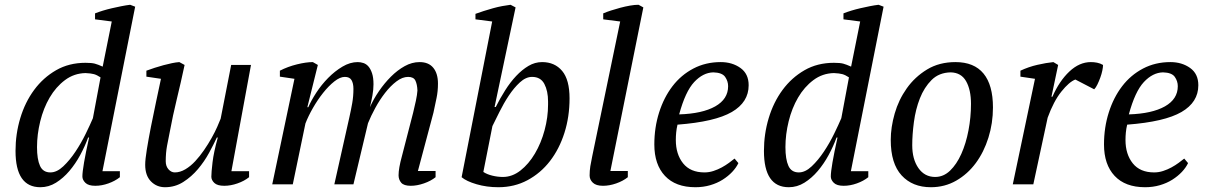

<svg xmlns="http://www.w3.org/2000/svg" viewBox="-20 -772 5057 804"><path d="M349 -196Q336 -160 316 -123Q296 -86 270.5 -56Q245 -26 214.5 -7Q184 12 149 12Q45 12 45 -140Q45 -211 65 -277.5Q85 -344 123 -395.5Q161 -447 215 -478Q269 -509 338 -509Q364 -509 377 -505.5Q390 -502 410 -493L448 -682L378 -691V-716Q393 -722 411 -727.5Q429 -733 448.5 -737.5Q468 -742 488 -746Q508 -750 525 -752L546 -744L409 -55H482V-30Q462 -14 434 -4Q406 6 379 6Q350 6 337.5 -6.5Q325 -19 325 -33Q325 -51 332 -92Q339 -133 353 -196ZM191 -50Q218 -50 245 -75.5Q272 -101 296 -137Q320 -173 339 -212Q358 -251 369 -277L401 -448Q386 -458 373.5 -461.5Q361 -465 338 -466Q290 -465 252 -436.5Q214 -408 188 -363.5Q162 -319 148.5 -264Q135 -209 135 -156Q135 -105 147.5 -77.5Q160 -50 191 -50Z M1023 -55V-30Q1003 -14 974.5 -4Q946 6 919 6Q890 6 877.5 -6Q865 -18 865 -32Q865 -50 870 -92.5Q875 -135 892 -196H888Q875 -168 855.5 -132Q836 -96 809 -64Q782 -32 747.5 -10Q713 12 671 12Q636 12 612 -12.5Q588 -37 588 -82Q588 -104 595 -147Q602 -190 612 -241Q622 -292 633.5 -345.5Q645 -399 654 -442L593 -451V-476Q609 -482 627.5 -488Q646 -494 664.5 -499Q683 -504 700 -507.5Q717 -511 731 -512L753 -500Q737 -425 720.5 -357.5Q704 -290 690 -215Q685 -191 679.5 -161.5Q674 -132 674 -97Q674 -76 685.5 -63Q697 -50 712 -50Q734 -50 756 -63Q778 -76 797.5 -97Q817 -118 834.5 -143.5Q852 -169 866 -194Q880 -219 889.5 -240.5Q899 -262 904 -275L948 -500H1031L949 -55Z M1710 -300Q1716 -324 1721.5 -350Q1727 -376 1728 -393Q1727 -419 1719.5 -434.5Q1712 -450 1689 -450Q1665 -450 1640 -431Q1615 -412 1592.5 -383Q1570 -354 1551.5 -320Q1533 -286 1521 -256L1460 0H1380L1443 -281Q1450 -312 1455 -340.5Q1460 -369 1460 -400Q1460 -423 1452 -436.5Q1444 -450 1424 -450Q1404 -450 1380 -431Q1356 -412 1333 -383Q1310 -354 1290.5 -320Q1271 -286 1259 -255L1206 0H1120L1213 -442L1152 -451V-476Q1185 -493 1223.5 -502.5Q1262 -512 1290 -512L1311 -500L1267 -323H1271Q1283 -351 1304.5 -384Q1326 -417 1354 -445.5Q1382 -474 1414 -493Q1446 -512 1478 -512Q1490 -512 1502 -508Q1514 -504 1523 -493.5Q1532 -483 1538 -465Q1544 -447 1544 -419Q1544 -397 1539.5 -372Q1535 -347 1529 -323Q1544 -357 1567 -390.5Q1590 -424 1617 -451Q1644 -478 1674.5 -495Q1705 -512 1737 -512Q1775 -512 1794.5 -488Q1814 -464 1814 -422Q1814 -390 1808 -361.5Q1802 -333 1795 -300L1730 -56H1804V-30Q1784 -14 1755 -4Q1726 6 1700 6Q1671 6 1660 -7Q1649 -20 1649 -38Q1649 -67 1663 -118Z M2208 -450Q2182 -450 2157 -427Q2132 -404 2110.5 -371.5Q2089 -339 2071.5 -303.5Q2054 -268 2042 -244L2004 -52Q2019 -42 2041.5 -36.5Q2064 -31 2086 -31Q2125 -31 2159.5 -58Q2194 -85 2220 -129Q2246 -173 2260.5 -227Q2275 -281 2275 -334Q2275 -338 2275 -341Q2275 -344 2275 -347Q2275 -391 2259.5 -420.5Q2244 -450 2208 -450ZM2041 -682 1971 -691V-714Q1987 -720 2006 -726Q2025 -732 2044.5 -737.5Q2064 -743 2083 -746.5Q2102 -750 2118 -752L2139 -741L2051 -324H2056Q2074 -360 2095.5 -394Q2117 -428 2141.5 -454Q2166 -480 2193 -496Q2220 -512 2250 -512Q2303 -512 2334 -475Q2365 -438 2365 -360Q2365 -283 2343.5 -215.5Q2322 -148 2283 -97.5Q2244 -47 2189 -17.5Q2134 12 2067 12Q2018 12 1975.5 -0.5Q1933 -13 1913 -30Z M2577 -682 2506 -691V-716Q2520 -722 2538.5 -728Q2557 -734 2577.5 -739.5Q2598 -745 2618 -748.5Q2638 -752 2654 -752L2674 -741L2536 -56H2609V-30Q2589 -14 2560.5 -4Q2532 6 2505 6Q2476 6 2462.5 -7Q2449 -20 2449 -37Q2449 -57 2452 -76Q2455 -95 2460 -118Z M2967 -469Q2924 -468 2887 -428.5Q2850 -389 2824 -293Q2921 -296 2975 -326.5Q3029 -357 3029 -411Q3029 -432 3016.5 -450Q3004 -468 2967 -469ZM3072 -89Q3063 -70 3046 -52Q3029 -34 3006 -19.5Q2983 -5 2954 3.5Q2925 12 2892 12Q2809 12 2764.5 -35.5Q2720 -83 2720 -167Q2720 -238 2740 -301Q2760 -364 2796 -411Q2832 -458 2883.5 -485Q2935 -512 2998 -512Q3046 -512 3080.5 -487.5Q3115 -463 3115 -415Q3115 -344 3044.5 -303Q2974 -262 2817 -250Q2813 -233 2811.5 -217Q2810 -201 2810 -186Q2810 -126 2840.5 -88Q2871 -50 2930 -50Q2949 -50 2967.5 -56Q2986 -62 3002.5 -71Q3019 -80 3032.5 -90Q3046 -100 3056 -108Z M3483 -196Q3470 -160 3450 -123Q3430 -86 3404.5 -56Q3379 -26 3348.5 -7Q3318 12 3283 12Q3179 12 3179 -140Q3179 -211 3199 -277.5Q3219 -344 3257 -395.5Q3295 -447 3349 -478Q3403 -509 3472 -509Q3498 -509 3511 -505.5Q3524 -502 3544 -493L3582 -682L3512 -691V-716Q3527 -722 3545 -727.5Q3563 -733 3582.5 -737.5Q3602 -742 3622 -746Q3642 -750 3659 -752L3680 -744L3543 -55H3616V-30Q3596 -14 3568 -4Q3540 6 3513 6Q3484 6 3471.5 -6.5Q3459 -19 3459 -33Q3459 -51 3466 -92Q3473 -133 3487 -196ZM3325 -50Q3352 -50 3379 -75.5Q3406 -101 3430 -137Q3454 -173 3473 -212Q3492 -251 3503 -277L3535 -448Q3520 -458 3507.5 -461.5Q3495 -465 3472 -466Q3424 -465 3386 -436.5Q3348 -408 3322 -363.5Q3296 -319 3282.5 -264Q3269 -209 3269 -156Q3269 -105 3281.5 -77.5Q3294 -50 3325 -50Z M3961 -469Q3912 -468 3881 -437Q3850 -406 3832 -360Q3814 -314 3807 -261Q3800 -208 3800 -164Q3800 -105 3826 -68Q3852 -31 3896 -31Q3931 -31 3958.5 -57.5Q3986 -84 4005.5 -127.5Q4025 -171 4035.5 -226Q4046 -281 4046 -337Q4046 -396 4025.5 -432Q4005 -468 3961 -469ZM3710 -186Q3710 -239 3726.5 -296.5Q3743 -354 3777 -402Q3811 -450 3862 -481Q3913 -512 3981 -512Q4059 -512 4098.5 -464Q4138 -416 4138 -322Q4138 -256 4119 -195.5Q4100 -135 4066 -89Q4032 -43 3984 -15.5Q3936 12 3878 12Q3801 12 3755.5 -37.5Q3710 -87 3710 -186Z M4483 -439Q4457 -429 4424.5 -388.5Q4392 -348 4367 -279L4307 0H4221L4314 -442L4253 -451V-476Q4287 -492 4324 -500.5Q4361 -509 4391 -512L4411 -500L4383 -367H4387Q4416 -433 4458 -472.5Q4500 -512 4548 -512Q4561 -512 4574 -509.5Q4587 -507 4599 -500Q4599 -491 4596 -476.5Q4593 -462 4587.5 -447Q4582 -432 4575.5 -418.5Q4569 -405 4562 -398Z M4850 -469Q4807 -468 4770 -428.5Q4733 -389 4707 -293Q4804 -296 4858 -326.5Q4912 -357 4912 -411Q4912 -432 4899.5 -450Q4887 -468 4850 -469ZM4955 -89Q4946 -70 4929 -52Q4912 -34 4889 -19.5Q4866 -5 4837 3.5Q4808 12 4775 12Q4692 12 4647.5 -35.5Q4603 -83 4603 -167Q4603 -238 4623 -301Q4643 -364 4679 -411Q4715 -458 4766.5 -485Q4818 -512 4881 -512Q4929 -512 4963.5 -487.5Q4998 -463 4998 -415Q4998 -344 4927.5 -303Q4857 -262 4700 -250Q4696 -233 4694.5 -217Q4693 -201 4693 -186Q4693 -126 4723.5 -88Q4754 -50 4813 -50Q4832 -50 4850.5 -56Q4869 -62 4885.5 -71Q4902 -80 4915.5 -90Q4929 -100 4939 -108Z"/></svg>

Font: PTSerif
Style: Italic
Weight: 400
Italic angle: -12°
Designer: A.Korolkova, O.Umpeleva, V.Yefimov
Foundry: ParaType Ltd
Version: Version 1.000W OFL; ttfautohint (v1.2) -l 8 -r 50 -G 200 -x 